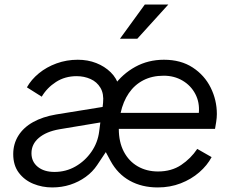

<svg xmlns="http://www.w3.org/2000/svg" viewBox="-20 -810 1024 842"><path d="M38 -134Q38 -179 60.5 -215Q83 -251 125 -274.5Q167 -298 226 -308L430 -341L432 -359Q436 -399 420.5 -425Q405 -451 377 -463.5Q349 -476 316 -476Q265 -476 225.5 -450.5Q186 -425 163 -386L98 -427Q117 -461 150.5 -488.5Q184 -516 228 -532Q272 -548 321 -548Q365 -548 402 -533.5Q439 -519 465.5 -493Q492 -467 502 -431L479 -433Q517 -486 573.5 -517Q630 -548 699 -548Q773 -548 825 -514Q877 -480 904 -425.5Q931 -371 931 -310Q931 -294 928 -275Q925 -256 923 -245H501Q501 -187 523 -145Q545 -103 584 -80.5Q623 -58 673 -58Q732 -58 774.5 -86.5Q817 -115 845 -157L908 -121Q889 -85 854 -54.5Q819 -24 772.5 -6Q726 12 672 12Q602 12 549 -17.5Q496 -47 465 -104L444 -143L406 -86Q386 -56 355.5 -34Q325 -12 288 0Q251 12 209 12Q165 12 126 -4Q87 -20 62.5 -52.5Q38 -85 38 -134ZM415 -234 420 -273 240 -243Q183 -233 150.5 -205.5Q118 -178 118 -138Q118 -101 145.5 -78.5Q173 -56 219 -56Q269 -56 311 -80Q353 -104 381 -144.5Q409 -185 415 -234ZM852 -315Q856 -361 836.5 -398Q817 -435 780.5 -456.5Q744 -478 698 -478Q647 -478 608.5 -458Q570 -438 545 -401.5Q520 -365 509 -315ZM506 -640 615 -790H718L582 -640Z"/></svg>

Font: Kosmopol Plus Jakarta Sans Italic It
Style: Regular
Weight: 400
Italic angle: -8.04999°
Designer: Gumpita Rahayu
Foundry: Tokotype
Version: Version 2.006